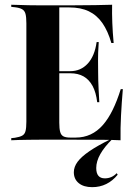

<svg xmlns="http://www.w3.org/2000/svg" viewBox="-20 -591 585 809"><path d="M149.2 -2.4Q123.4 -2.4 100 -2Q76.6 -1.6 58.5 -1.2Q40.3 -0.8 27.4 0V-8.9L42.7 -10.5Q62.9 -13.7 73.4 -19.4Q83.9 -25 87.5 -38.7Q91.1 -52.4 91.1 -78.2V-492.7Q91.1 -518.5 87.5 -532.3Q83.9 -546 73.4 -552Q62.9 -558.1 42.7 -560.5L27.4 -562.1V-571Q40.3 -571 58.5 -570.2Q76.6 -569.4 100 -569Q123.4 -568.5 149.2 -568.5H161.3H276.6Q339.5 -568.5 381.9 -569.4Q424.2 -570.2 452.4 -571Q451.6 -534.7 453.2 -494.4Q454.8 -454 458.9 -409.7H449.2Q434.7 -460.5 411.3 -494Q387.9 -527.4 354 -543.5Q320.2 -559.7 272.6 -559.7H229.8V-74.2Q229.8 -49.2 233.5 -35.5Q237.1 -21.8 247.2 -16.5Q257.3 -11.3 275.8 -11.3H298.4Q333.1 -11.3 361.7 -24.6Q390.3 -37.9 413.3 -64.1Q436.3 -90.3 454.8 -128.2Q473.4 -166.1 488.7 -215.3H497.6Q492.7 -158.1 489.9 -104.4Q487.1 -50.8 487.9 0Q455.6 -1.6 409.3 -2Q362.9 -2.4 292.7 -2.4H161.3ZM203.2 -282.3V-291.1H354V-282.3ZM389.5 -160.5Q384.7 -201.6 370.2 -228.6Q355.6 -255.6 332.3 -269Q308.9 -282.3 275.8 -282.3V-291.1Q320.2 -291.1 349.6 -323Q379 -354.8 387.1 -413.7H396Q392.7 -364.5 393.1 -337.5Q393.5 -310.5 393.5 -287.1Q393.5 -269.4 394 -252Q394.4 -234.7 395.6 -212.9Q396.8 -191.1 398.4 -160.5ZM368.5 197.6Q332.3 197.6 311.7 180.6Q291.1 163.7 291.1 134.7Q291.1 112.1 306.9 90.7Q322.6 69.4 356.9 46Q391.1 22.6 446.8 -4.8H453.2Q420.2 27.4 402.8 58.1Q385.5 88.7 385.5 116.9Q385.5 160.5 421.8 160.5Q450.8 160.5 471.8 138.7L475.8 145.2Q454.8 171 427.8 184.3Q400.8 197.6 368.5 197.6Z"/></svg>

Font: Playfair 144pt SemiCondensed ExtraBold
Style: Regular
Weight: 800
Width: 4
Designer: Claus Eggers Sørensen
Foundry: Claus Eggers Sørensen
Version: Version 2.203